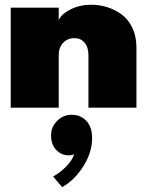

<svg xmlns="http://www.w3.org/2000/svg" viewBox="-20 -442 616 788"><path d="M353.5 -422.5Q389 -422.5 421.2 -412.2Q453.5 -402 480.5 -381.8Q507.5 -361.5 523.8 -326.5Q540 -291.5 540 -246.5V0H343V-216Q343 -248 327.2 -266.8Q311.5 -285.5 285 -285.5Q257.5 -285.5 239.2 -266.2Q221 -247 221 -216V0H24V-410.5H221V-359Q231 -384 269 -403.2Q307 -422.5 353.5 -422.5ZM274 29Q310.5 29 334.2 53.8Q358 78.5 358 125Q358 183.5 321.8 240.8Q285.5 298 235 326L198 282.5Q224 268.5 249.8 243.2Q275.5 218 284.5 191Q276 195.5 261 195.5Q232 195.5 210.8 173.2Q189.5 151 189.5 113.5Q189.5 79 214.5 54Q239.5 29 274 29Z"/></svg>

Font: League Spartan Black
Style: Regular
Weight: 900
Foundry: The League of Moveable Type
Version: Version 2.002